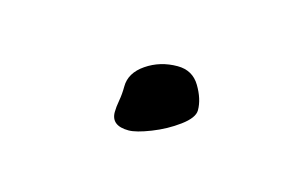

<svg xmlns="http://www.w3.org/2000/svg" viewBox="-29 -101 228 149"><g transform="rotate(15 85.0 -26.0)"><path d="M78 3Q64 3 64 -8Q64 -12 65 -17.5Q66 -23 66 -29Q66 -40 77 -47.5Q88 -55 102 -55Q114 -55 120 -45Q126 -35 126 -26Q126 -20 116.5 -13Q107 -6 95.5 -1.5Q84 3 78 3Z"/></g></svg>

Font: Qwigley
Style: Regular
Weight: 400
Designer: Robert E. Leuschke
Foundry: Robert E. Leuschke
Version: Version 1.010; ttfautohint (v1.8.3)